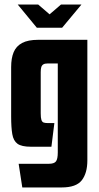

<svg xmlns="http://www.w3.org/2000/svg" viewBox="-20 -645 436 844"><path d="M58 -625H148L198 -582L248 -625H338L253 -523H142ZM78 179 62 75H194Q218 75 226 64.5Q234 54 234 25V-366H189Q177 -366 170.5 -362Q164 -358 161.5 -350Q159 -342 159 -328V-147Q159 -127 162 -118Q165 -109 171.5 -106.5Q178 -104 190 -104H219L206 0H116Q75 0 57 -13Q39 -26 34 -55.5Q29 -85 29 -132V-350Q29 -389 40 -415.5Q51 -442 77 -456Q103 -470 148 -470H364V60Q364 116 339.5 147.5Q315 179 251 179Z"/></svg>

Font: Smooch Sans Thin ExtraBold
Style: Regular
Weight: 800
Version: Version 1.010